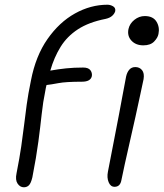

<svg xmlns="http://www.w3.org/2000/svg" viewBox="-20 -780 693 813"><path d="M81 13Q65 13 54.5 -2.5Q44 -18 50 -46Q63 -112 70 -160.5Q77 -209 82 -250.5Q87 -292 93 -336.5Q99 -381 111 -439Q131 -543 181 -614.5Q231 -686 297.5 -723Q364 -760 435 -760Q447 -760 458.5 -753.5Q470 -747 468 -733Q465 -722 455 -713Q445 -704 427 -700Q356 -686 310 -656Q264 -626 236.5 -581.5Q209 -537 193 -481Q226 -487 259.5 -490.5Q293 -494 332 -494Q354 -494 362.5 -483Q371 -472 369 -458Q364 -434 327 -434Q259 -434 227.5 -428Q196 -422 177 -420Q174 -409 172 -396Q162 -348 156.5 -296.5Q151 -245 142.5 -180.5Q134 -116 117 -29Q111 -4 102.5 4.5Q94 13 81 13ZM587 -588Q555 -588 536.5 -608Q518 -628 524 -657Q529 -680 549 -696Q569 -712 593 -712Q628 -712 642.5 -688.5Q657 -665 651 -636Q648 -620 632.5 -604Q617 -588 587 -588ZM465 11Q448 11 440 -8.5Q432 -28 437 -53Q453 -137 464.5 -195Q476 -253 484 -296Q492 -339 499 -376.5Q506 -414 514 -456Q518 -474 527.5 -485Q537 -496 553 -496Q571 -496 581.5 -483Q592 -470 588 -445Q583 -422 574 -379.5Q565 -337 553.5 -285Q542 -233 530 -181Q518 -129 508.5 -85.5Q499 -42 494 -17Q489 11 465 11Z"/></svg>

Font: Shantell Sans Normal
Style: Italic
Weight: 300
Italic angle: -11.31°
Designer: Stephen Nixon, Anya Danilova, Shantell Martin
Foundry: Arrow Type
Version: Version 1.008;[a672d596b]